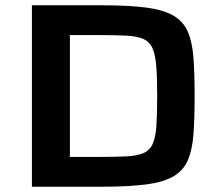

<svg xmlns="http://www.w3.org/2000/svg" viewBox="-20 -708 837 728"><path d="M101 0V-688H364Q467 -688 533 -679.5Q599 -671 637 -649Q675 -627 692 -588Q709 -549 713.5 -489Q718 -429 718 -344Q718 -258 713.5 -198.5Q709 -139 692 -100Q675 -61 637 -39Q599 -17 533 -8.5Q467 0 364 0ZM245 -113H351Q416 -113 458 -115Q500 -117 524 -127.5Q548 -138 559 -162.5Q570 -187 573 -231Q576 -275 576 -344Q576 -413 572.5 -457Q569 -501 558 -525.5Q547 -550 523 -560.5Q499 -571 457 -573Q415 -575 351 -575H245Z"/></svg>

Font: Saira Expanded SemiBold
Style: Regular
Weight: 600
Width: 7
Designer: Hector Gatti with collaboration of the Omnibus-Type team
Foundry: Omnibus-Type
Version: Version 1.100; ttfautohint (v1.8.3)